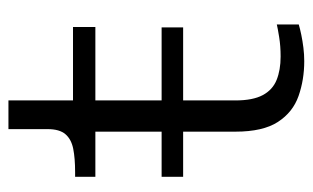

<svg xmlns="http://www.w3.org/2000/svg" viewBox="-163 -567 741 455"><g transform="rotate(-90 207.5 -339.5)"><path d="M16 -276V-327H370V-276ZM16 -484V-532H27Q60 -532 82.5 -536.5Q105 -541 117 -555Q129 -569 129 -597L181 -537H371V-484ZM197 -152Q197 -111 209.5 -87.5Q222 -64 245.5 -54.5Q269 -45 301 -45Q326 -45 347.5 -48.5Q369 -52 377 -54V-2Q367 1 352.5 4Q338 7 322 9Q306 11 290 11Q246 11 207.5 -2.5Q169 -16 146 -51.5Q123 -87 123 -152V-522L129 -530V-690H197Z"/></g></svg>

Font: Roboto Serif Light
Style: Regular
Weight: 300
Designer: Greg Gazdowicz
Foundry: Commercial Type
Version: Version 1.008